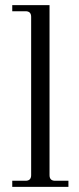

<svg xmlns="http://www.w3.org/2000/svg" viewBox="-20 -732 310 752"><path d="M28 0V-24H80Q102 -24 102 -46V-666Q102 -688 80 -688H28V-712H174V-46Q174 -24 196 -24H248V0Z"/></svg>

Font: Old Standard TT
Style: Regular
Weight: 400
Designer: Alexey Kryukov <alexios@thessalonica.org.ru>
Version: Version 1.0